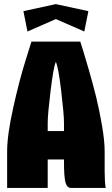

<svg xmlns="http://www.w3.org/2000/svg" viewBox="-20 -925 550 945"><path d="M115.2 -770 95.2 -870.1 254.9 -904.8 415 -870.1 395 -770 254.9 -831.1ZM134.8 -720.2H375Q379.9 -705.6 387.9 -680.2Q396 -654.8 416.7 -583Q437.5 -511.2 453.4 -447Q469.2 -382.8 482.2 -306.6Q495.1 -230.5 495.1 -180.2V-80.1Q495.1 -33.2 500 0H330.1Q309.1 0 302 -28.1Q294.9 -56.2 294.9 -129.9V-140.1H214.8V0H15.1V-180.2Q15.1 -260.3 45.2 -395.3Q75.2 -530.3 105 -625ZM214.8 -279.8H294.9V-321.8Q294.9 -362.3 281 -479Q267.1 -595.7 254.9 -620.1Q243.2 -595.7 229 -478.5Q214.8 -361.3 214.8 -321.8Z"/></svg>

Font: Mikodacs
Style: Regular
Weight: 400
Designer: gluk (gluksza@wp.pl)
Foundry: gluk (gluksza@wp.pl)
Version: Version 0.28